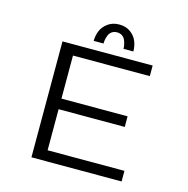

<svg xmlns="http://www.w3.org/2000/svg" viewBox="-124 -1000 1098 1120"><g transform="rotate(15 425.0 -440.5)"><path d="M339.5 -750Q339.5 -783 351.8 -811.8Q364 -840.5 392.2 -860.8Q420.5 -881 460 -881Q500 -881 527.8 -860.8Q555.5 -840.5 567.2 -811.8Q579 -783 579 -750H519.5Q519.5 -761.5 517.2 -773.5Q515 -785.5 509.2 -800.2Q503.5 -815 490.5 -824.2Q477.5 -833.5 459 -833.5Q440.5 -833.5 427.5 -824.2Q414.5 -815 408.8 -800.2Q403 -785.5 401 -773.5Q399 -761.5 399 -750ZM709 -636H245V-376H644.5V-312H245V-64H709V0H164.5V-700H709Z"/></g></svg>

Font: League Mono Wide Light
Style: Regular
Weight: 300
Width: 8
Designer: Tyler Finck
Foundry: The League of Moveable Type / Tyler Finck
Version: Version 2.210